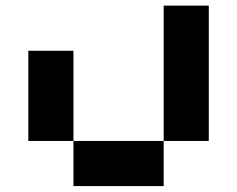

<svg xmlns="http://www.w3.org/2000/svg" viewBox="-20 -332 821 665"><path d="M546.9 156.2V312.5H234.4V156.2H78.1V-156.2H234.4V156.2H546.9V-312.5H703.1V156.2Z"/></svg>

Font: Sorena-Fanum Normal
Style: Regular
Weight: 400
Designer: Mohammad Darvishi
Version: Version 1.000;March 20, 2024;FontCreator 15.0.0.2958 64-bit